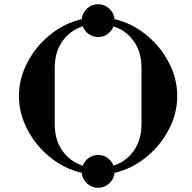

<svg xmlns="http://www.w3.org/2000/svg" viewBox="-20 -812 912 912"><path d="M240 -222V-490C240 -539.3 252 -581.2 276 -615.5C300 -649.8 332.3 -673.7 373 -687C379 -671.7 388.5 -659.3 401.5 -650C414.5 -640.7 429.3 -636 446 -636C462.7 -636 477.5 -640.7 490.5 -650C503.5 -659.3 513 -671.7 519 -687C559.7 -673.7 592 -649.8 616 -615.5C640 -581.2 652 -539.3 652 -490V-222C652 -172.7 640 -130.8 616 -96.5C592 -62.2 559.7 -38.3 519 -25C513 -40.3 503.5 -52.7 490.5 -62C477.5 -71.3 462.7 -76 446 -76C429.3 -76 414.5 -71.3 401.5 -62C388.5 -52.7 379 -40.3 373 -25C332.3 -38.3 300 -62.2 276 -96.5C252 -130.8 240 -172.7 240 -222ZM70 -356C70 -301.3 83.3 -248.3 110 -197C136.7 -145.7 172.7 -101.7 218 -65C263.3 -28.3 313.3 -3.7 368 9C370 29 378.5 45.8 393.5 59.5C408.5 73.2 426 80 446 80C466 80 483.5 73.2 498.5 59.5C513.5 45.8 522 29 524 9C578.7 -3.7 628.7 -28.3 674 -65C719.3 -101.7 755.3 -145.7 782 -197C808.7 -248.3 822 -301.3 822 -356C822 -410.7 808.7 -463.7 782 -515C755.3 -566.3 719.3 -610.3 674 -647C628.7 -683.7 578.7 -708.3 524 -721C522 -741 513.5 -757.8 498.5 -771.5C483.5 -785.2 466 -792 446 -792C426 -792 408.5 -785.2 393.5 -771.5C378.5 -757.8 370 -741 368 -721C313.3 -708.3 263.3 -683.7 218 -647C172.7 -610.3 136.7 -566.3 110 -515C83.3 -463.7 70 -410.7 70 -356Z"/></svg>

Font: Km Standard TT
Style: Bold
Weight: 700
Designer: Alexey Kryukov <alexios@thessalonica.org.ru>
Version: Version 2.0.2